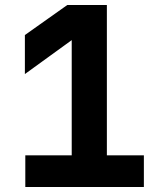

<svg xmlns="http://www.w3.org/2000/svg" viewBox="-20 -750 640 770"><path d="M81.5 0V-127H267.6V-589.1L79.8 -453V-609.5L249.9 -730H408.6V-127H557V0Z"/></svg>

Font: JetBrains Mono
Style: Regular
Weight: 400
Monospace: yes
Designer: Philipp Nurullin, Konstantin Bulenkov
Foundry: JetBrains
Version: Version 2.305